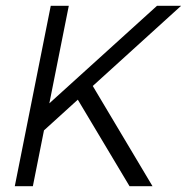

<svg xmlns="http://www.w3.org/2000/svg" viewBox="-20 -645 647 665"><path d="M132.3 -193.4 93.8 0H31.2L155.8 -625H218.3L150.9 -287.1L523.9 -625H607.4L301.3 -347.2L508.3 0H428.7L249.5 -299.8Z"/></svg>

Font: Juliett
Style: Italic
Weight: 400
Italic angle: -11.25°
Designer: GGBotNet
Foundry: GGBotNet
Version: 0.60